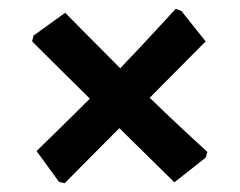

<svg xmlns="http://www.w3.org/2000/svg" viewBox="-20 -472 546 436"><path d="M127 -56C127 -56 193 -123 251 -181L376 -58L447 -114L451 -127C451 -127 376 -195 320 -250L447 -378L392 -447L379 -452C379 -452 307 -373 253 -317C195 -375 128 -443 128 -443L56 -391L53 -378C53 -378 124 -307 184 -248C127 -191 63 -129 63 -129L114 -59Z"/></svg>

Font: Alegreya SC
Style: Bold
Weight: 700
Designer: Juan Pablo del Peral
Foundry: Huerta Tipografica
Version: Version 2.007;PS 002.007;hotconv 1.0.88;makeotf.lib2.5.64775